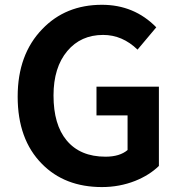

<svg xmlns="http://www.w3.org/2000/svg" viewBox="-20 -756 740 790"><path d="M399.4 13.7Q246.1 13.7 152.3 -82Q52.7 -182.6 52.7 -358.4Q52.7 -532.2 154.3 -636.7Q250 -736.3 399.4 -736.3Q532.2 -736.3 623 -643.6L545.9 -551.8Q483.4 -612.3 404.3 -612.3Q312.5 -612.3 256.8 -545.9Q200.2 -478.5 200.2 -363.3Q200.2 -243.2 253.9 -178.7Q309.6 -111.3 414.1 -111.3Q472.7 -111.3 504.9 -138.7V-281.2H377V-399.4H633.8V-73.2Q594.7 -35.2 536.1 -11.7Q471.7 13.7 399.4 13.7Z"/></svg>

Font: Bpmf GenYo Gothic B
Style: B
Weight: 700
Foundry: But Ko
Version: Version 1.320